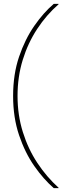

<svg xmlns="http://www.w3.org/2000/svg" viewBox="-20 -831 367 996"><path d="M259 145Q206 99 158 30.5Q110 -38 79 -129.5Q48 -221 48 -333Q48 -446 79 -537Q110 -628 158 -697Q206 -766 259 -811H284V-809Q221 -754 173 -681Q125 -608 98 -520.5Q71 -433 71 -333Q71 -234 98.5 -146Q126 -58 174 14.5Q222 87 284 143V145Z"/></svg>

Font: DM Sans Thin
Style: Regular
Weight: 100
Designer: Colophon Foundry, Jonny Pinhorn
Foundry: Colophon Foundry
Version: Version 4.004; ttfautohint (v1.8.4.7-5d5b)